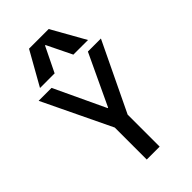

<svg xmlns="http://www.w3.org/2000/svg" viewBox="-294 -1094 1188 1188"><g transform="rotate(-45 300.0 -500.0)"><path d="M244 0V-280L28 -730H141L298 -396H302L459 -730H573L357 -280V0ZM90 -780 214 -1000H386L510 -780H382L302 -944H298L218 -780Z"/></g></svg>

Font: M PLUS Code Latin 60 Medium
Style: Regular
Weight: 500
Width: 7
Monospace: yes
Designer: Coji Morishita
Foundry: UNDERFOREST DESIGN
Version: Version 1.005; ttfautohint (v1.8.3)